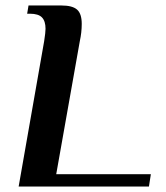

<svg xmlns="http://www.w3.org/2000/svg" viewBox="-20 -680 607 700"><path d="M141 -530Q146 -562 146 -575Q146 -603 133 -616.5Q120 -630 89 -630H79L84 -660H204Q244 -660 261 -645Q278 -630 278 -593Q278 -562 271 -530L185 -45H530L523 0H48Z"/></svg>

Font: Philosopher
Style: Bold Italic
Weight: 700
Italic angle: -10°
Designer: Jovanny Lemonad
Foundry: Jovanny Lemonad
Version: Version 2.000